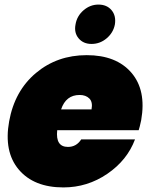

<svg xmlns="http://www.w3.org/2000/svg" viewBox="-20 -812 656 839"><path d="M328 -397Q268 -397 247 -334H380Q386 -366 370.5 -381.5Q355 -397 328 -397ZM570 -203Q536 -112 449 -52.5Q362 7 257 7Q128 7 62 -71Q-4 -149 20 -282Q44 -415 137 -493Q230 -571 359 -571Q488 -571 554 -494.5Q620 -418 597 -287Q590 -254 586 -243H230Q222 -170 277 -170Q314 -170 335 -203ZM380 -620Q344 -620 323.5 -644.5Q303 -669 310 -705Q316 -742 345 -767Q374 -792 410 -792Q447 -792 467.5 -767.5Q488 -743 482 -705Q475 -669 446 -644.5Q417 -620 380 -620Z"/></svg>

Font: Poppins Black
Style: Italic
Weight: 900
Italic angle: -10°
Designer: Ninad Kale (Devanagari), Jonny Pinhorn (Latin)
Foundry: Indian Type Foundry
Version: Version 3.200;PS 1.000;hotconv 16.6.54;makeotf.lib2.5.65590